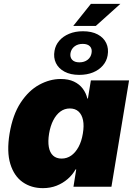

<svg xmlns="http://www.w3.org/2000/svg" viewBox="-20 -953 683 980"><path d="M198.7 7.3Q139.6 7.3 95.7 -23.4Q51.8 -54.2 32.7 -116.2Q13.7 -178.2 28.8 -271Q44.9 -367.7 85.7 -429.4Q126.5 -491.2 180.4 -520.5Q234.4 -549.8 289.6 -549.8Q329.6 -549.8 357.4 -536.6Q385.3 -523.4 402.3 -500.7Q419.4 -478 425.8 -450.2H428.7L443.8 -542.5H638.7L548.8 0H355L369.1 -88.4H365.7Q350.1 -60.5 325.2 -39.1Q300.3 -17.6 268.6 -5.1Q236.8 7.3 198.7 7.3ZM294.4 -143.6Q321.8 -143.6 343.8 -159.2Q365.7 -174.8 381.1 -203.4Q396.5 -231.9 402.8 -271Q409.7 -311 403.8 -339.6Q397.9 -368.2 380.9 -383.8Q363.8 -399.4 336.4 -399.4Q309.6 -399.4 288.3 -383.8Q267.1 -368.2 252.2 -339.6Q237.3 -311 230.5 -271Q224.1 -231.4 229.2 -202.6Q234.4 -173.8 251 -158.7Q267.6 -143.6 294.4 -143.6ZM354 -820.8 443.8 -933.1H594.2L469.2 -820.8ZM384.3 -570.8Q339.8 -570.8 309.3 -587.2Q278.8 -603.5 265.4 -631.3Q252 -659.2 258.3 -693.8Q263.2 -722.7 282.5 -745.1Q301.8 -767.6 332.8 -780.5Q363.8 -793.5 403.3 -793.5Q448.2 -793.5 478.5 -777.3Q508.8 -761.2 522.2 -733.2Q535.6 -705.1 529.3 -669.9Q524.4 -641.1 505.1 -618.7Q485.8 -596.2 455.1 -583.5Q424.3 -570.8 384.3 -570.8ZM385.3 -634.8Q410.2 -634.8 427 -647.7Q443.8 -660.6 447.3 -682.1Q451.2 -703.6 439.2 -716.3Q427.2 -729 402.3 -729Q377.4 -729 360.6 -716.3Q343.8 -703.6 339.8 -682.1Q336.4 -660.6 348.4 -647.7Q360.4 -634.8 385.3 -634.8Z"/></svg>

Font: Inter 16pt Black
Style: Italic
Weight: 900
Italic angle: -9.3988°
Version: Version 4.001;git-66647c0bb